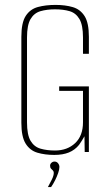

<svg xmlns="http://www.w3.org/2000/svg" viewBox="-20 -619 445 782"><path d="M201 12Q163 12 132.5 3Q102 -6 84.5 -34Q67 -62 67 -119V-469Q67 -527 85 -554.5Q103 -582 134.5 -590.5Q166 -599 206 -599Q246 -599 276.5 -590Q307 -581 324.5 -553.5Q342 -526 342 -469V-400H318V-466Q318 -517 303.5 -541.5Q289 -566 263.5 -573.5Q238 -581 204 -581Q171 -581 145 -573.5Q119 -566 104.5 -541.5Q90 -517 90 -466V-121Q90 -70 104.5 -45.5Q119 -21 145 -13.5Q171 -6 204 -6Q254 -6 286 -36Q318 -66 318 -121V-249H221V-267H342V0H325L324 -64Q319 -55 313 -45.5Q307 -36 302 -29Q285 -8 260.5 2Q236 12 201 12ZM175 143Q184 127 191.5 111.5Q199 96 199 85Q199 79 195.5 75.5Q192 72 188 68Q184 64 184 56Q184 49 189.5 44Q195 39 202 39Q211 39 216.5 46Q222 53 222 61Q222 71 217 85.5Q212 100 204.5 115Q197 130 188 143Z"/></svg>

Font: Alumni Sans Thin
Style: Regular
Weight: 100
Designer: Robert E. Leuschke
Foundry: Robert E. Leuschke
Version: Version 1.018